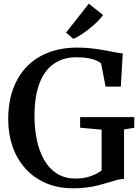

<svg xmlns="http://www.w3.org/2000/svg" viewBox="-20 -1010 760 1041"><path d="M378.5 11Q294 11 228.2 -17.5Q162.5 -46 117 -97Q71.5 -148 48 -216Q24.5 -284 24.5 -362Q24.5 -455 51 -527.5Q77.5 -600 126.5 -650Q175.5 -700 244.8 -726Q314 -752 400 -752Q440.5 -752 478.5 -747.5Q516.5 -743 549 -737Q581.5 -731 606.2 -726.2Q631 -721.5 645.5 -720.5L635 -540.5H552.5L528 -666.5Q521.5 -673 505 -680.8Q488.5 -688.5 461 -694Q433.5 -699.5 394.5 -699.5Q322 -699.5 271 -663.5Q220 -627.5 193.5 -557Q167 -486.5 167 -381.5Q167 -313.5 179.5 -252.5Q192 -191.5 218.8 -144Q245.5 -96.5 288 -69.2Q330.5 -42 390 -42Q420 -42 445.5 -47.5Q471 -53 492.2 -62.8Q513.5 -72.5 531 -85.5V-307L414.5 -317.5V-375H708V-317.5L652.5 -308V-40Q634 -39.5 613.5 -34Q593 -28.5 569 -21Q545 -13.5 516.8 -6.2Q488.5 1 454.2 6Q420 11 378.5 11ZM378 -799.5 338 -833 461.5 -990 539 -928.5Q525.5 -910 506 -891Q486.5 -872 464.2 -854.2Q442 -836.5 420 -822.2Q398 -808 379 -799.5Z"/></svg>

Font: Merriweather 36pt SemiBold
Style: Regular
Weight: 600
Version: Version 2.100